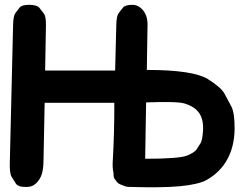

<svg xmlns="http://www.w3.org/2000/svg" viewBox="-20 -775 1017 802"><path d="M533.2 -754.9Q502.9 -754.9 493.9 -743.4Q484.9 -731.9 475.8 -720.5Q466.8 -709 465.8 -671.4L460.9 -480.5H168.5L171.9 -668.9Q172.4 -706.5 163.1 -718.5Q153.8 -730.5 144.5 -742.4Q135.3 -754.4 102.5 -754.9Q70.8 -754.9 62 -743.4Q53.2 -731.9 44.4 -720.5Q35.6 -709 34.7 -671.4L21 -97.2Q19.5 -50.8 28.6 -36.4Q37.6 -22 46.6 -7.6Q55.7 6.8 93.3 5.9Q116.7 5.4 131.8 -10.3Q148.4 -27.3 154.3 -46.9Q161.1 -68.8 161.6 -98.6L166.5 -345.7H457.5Q458 -220.7 450.7 -96.2Q449.7 -71.8 454.1 -52.7V-51.8Q453.6 -34.2 459 -27.3Q464.4 -20.5 469.5 -13.7Q474.6 -6.8 493.7 -0.5Q507.8 6.3 522.5 5.9H529.8Q654.3 9.8 731 2.9Q809.1 -4.4 843.3 -23.4Q899.9 -55.2 929.7 -109.9Q959 -163.6 960 -235.8Q960.4 -303.7 946.3 -330.3Q932.1 -356.9 918 -383.3Q903.8 -409.7 848.1 -444.8Q785.6 -482.9 593.3 -482.9Q594.2 -576.7 596.2 -668.9Q597.2 -707 578.6 -730.5Q560.1 -754.4 533.2 -754.9ZM750.5 -342.8Q793 -330.1 812 -302.7Q830.6 -275.4 828.1 -230.5Q825.7 -189.5 817.6 -176.8Q809.6 -164.1 801.5 -151.4Q793.5 -138.7 762.2 -125.5Q729 -111.8 586.4 -111.8L590.3 -347.2Q719.2 -352.1 750.5 -342.8Z"/></svg>

Font: Comic Relief
Style: Bold
Weight: 700
Designer: Jeff Davis
Foundry: Loudifier
Version: Version 1.200; ttfautohint (v1.8.4.7-5d5b)